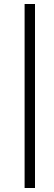

<svg xmlns="http://www.w3.org/2000/svg" viewBox="-20 -710 270 960"><path d="M103 230V-690H155V230Z"/></svg>

Font: Lisu Bosa ExtraLight
Style: Italic
Weight: 200
Italic angle: -19°
Designer: David Morse, Annie Olsen, Victor Gaultney, Frank Grießhammer (Latin)
Foundry: SIL International
Version: Version 2.000